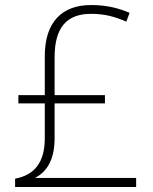

<svg xmlns="http://www.w3.org/2000/svg" viewBox="-20 -743 610 763"><path d="M342 -723C225 -723 158 -654 158 -520V-365H53V-332H158V-193C158 -97 116 -47 40 -33V0H521V-36H119C163 -59 197 -103 197 -194V-332H397V-365H197V-515C197 -634 245 -688 342 -688C398 -688 438 -676 482 -657L495 -692C455 -709 407 -723 342 -723Z"/></svg>

Font: Noto Sans Ethiopic ExtraLight
Style: Regular
Weight: 200
Designer: Monotype Design Team
Foundry: Monotype Imaging Inc.
Version: Version 2.102